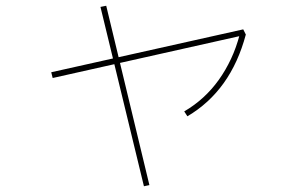

<svg xmlns="http://www.w3.org/2000/svg" viewBox="-20 -610 1040 667"><path d="M631 -206 620 -223Q656 -244 686 -271.5Q716 -299 740 -332.5Q764 -366 782.5 -405.5Q801 -445 813 -491L819 -486L163 -339L158 -359L825 -508L834 -490Q782 -295 631 -206ZM499 33 480 37 329 -586 349 -590Z"/></svg>

Font: Murecho Thin Thin
Style: Regular
Weight: 250
Version: Version 1.010